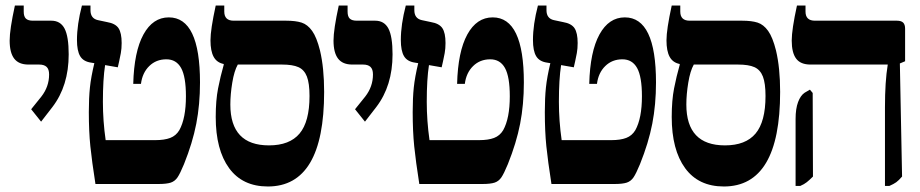

<svg xmlns="http://www.w3.org/2000/svg" viewBox="-20 -667 3336 696"><path d="M93 -271 130 -317Q158 -353 158 -397Q158 -416 149 -424.5Q140 -433 122 -433H83Q48 -433 31.5 -454.5Q15 -476 15 -520Q15 -560 34 -647H66V-625Q66 -607 74 -599.5Q82 -592 99 -592H166Q199 -592 214 -563.5Q229 -535 229 -470Q229 -356 170 -279L129 -226Z M705 -368Q705 -288 691.5 -218.5Q678 -149 647 -72Q633 -38 623.5 -24Q614 -10 599 -5Q584 0 554 0H326Q313 -83 307.5 -137Q302 -191 302 -261Q302 -312 306 -350Q310 -388 322 -438L310 -440Q282 -444 270.5 -463.5Q259 -483 259 -522Q259 -578 277 -647H308V-630Q308 -600 335 -594L368 -587Q398 -582 409.5 -565Q421 -548 421 -511Q421 -491 418 -474.5Q415 -458 412 -445Q409 -432 407 -423L361 -431Q353 -380 353 -298Q353 -229 363 -159H543Q576 -159 597 -167Q618 -175 630 -195Q654 -238 654 -318Q654 -389 636.5 -420.5Q619 -452 583 -452Q546 -452 521 -427.5Q496 -403 491 -363H463Q466 -480 500 -542Q534 -604 592 -604Q705 -604 705 -368Z M1155 -334Q1155 9 951 9Q859 9 810.5 -57.5Q762 -124 762 -243Q762 -303 770.5 -346.5Q779 -390 791 -432V-435Q766 -440 754.5 -461Q743 -482 743 -521Q743 -560 762 -647H793V-625Q793 -592 827 -592H1017Q1052 -592 1073.5 -585Q1095 -578 1111.5 -555Q1128 -532 1140 -484Q1155 -421 1155 -334ZM1102 -319Q1102 -365 1092.5 -389.5Q1083 -414 1062 -423.5Q1041 -433 1002 -433H842Q829 -410 822 -367.5Q815 -325 815 -288Q815 -140 955 -140Q1030 -140 1066 -183Q1102 -226 1102 -319Z M1267 -271 1304 -317Q1332 -353 1332 -397Q1332 -416 1323 -424.5Q1314 -433 1296 -433H1257Q1222 -433 1205.5 -454.5Q1189 -476 1189 -520Q1189 -560 1208 -647H1240V-625Q1240 -607 1248 -599.5Q1256 -592 1273 -592H1340Q1373 -592 1388 -563.5Q1403 -535 1403 -470Q1403 -356 1344 -279L1303 -226Z M1879 -368Q1879 -288 1865.5 -218.5Q1852 -149 1821 -72Q1807 -38 1797.5 -24Q1788 -10 1773 -5Q1758 0 1728 0H1500Q1487 -83 1481.5 -137Q1476 -191 1476 -261Q1476 -312 1480 -350Q1484 -388 1496 -438L1484 -440Q1456 -444 1444.5 -463.5Q1433 -483 1433 -522Q1433 -578 1451 -647H1482V-630Q1482 -600 1509 -594L1542 -587Q1572 -582 1583.5 -565Q1595 -548 1595 -511Q1595 -491 1592 -474.5Q1589 -458 1586 -445Q1583 -432 1581 -423L1535 -431Q1527 -380 1527 -298Q1527 -229 1537 -159H1717Q1750 -159 1771 -167Q1792 -175 1804 -195Q1828 -238 1828 -318Q1828 -389 1810.5 -420.5Q1793 -452 1757 -452Q1720 -452 1695 -427.5Q1670 -403 1665 -363H1637Q1640 -480 1674 -542Q1708 -604 1766 -604Q1879 -604 1879 -368Z M2358 -368Q2358 -288 2344.5 -218.5Q2331 -149 2300 -72Q2286 -38 2276.5 -24Q2267 -10 2252 -5Q2237 0 2207 0H1979Q1966 -83 1960.5 -137Q1955 -191 1955 -261Q1955 -312 1959 -350Q1963 -388 1975 -438L1963 -440Q1935 -444 1923.5 -463.5Q1912 -483 1912 -522Q1912 -578 1930 -647H1961V-630Q1961 -600 1988 -594L2021 -587Q2051 -582 2062.5 -565Q2074 -548 2074 -511Q2074 -491 2071 -474.5Q2068 -458 2065 -445Q2062 -432 2060 -423L2014 -431Q2006 -380 2006 -298Q2006 -229 2016 -159H2196Q2229 -159 2250 -167Q2271 -175 2283 -195Q2307 -238 2307 -318Q2307 -389 2289.5 -420.5Q2272 -452 2236 -452Q2199 -452 2174 -427.5Q2149 -403 2144 -363H2116Q2119 -480 2153 -542Q2187 -604 2245 -604Q2358 -604 2358 -368Z M2808 -334Q2808 9 2604 9Q2512 9 2463.5 -57.5Q2415 -124 2415 -243Q2415 -303 2423.5 -346.5Q2432 -390 2444 -432V-435Q2419 -440 2407.5 -461Q2396 -482 2396 -521Q2396 -560 2415 -647H2446V-625Q2446 -592 2480 -592H2670Q2705 -592 2726.5 -585Q2748 -578 2764.5 -555Q2781 -532 2793 -484Q2808 -421 2808 -334ZM2755 -319Q2755 -365 2745.5 -389.5Q2736 -414 2715 -423.5Q2694 -433 2655 -433H2495Q2482 -410 2475 -367.5Q2468 -325 2468 -288Q2468 -140 2608 -140Q2683 -140 2719 -183Q2755 -226 2755 -319Z M3188 -278Q3188 -372 3198 -432V-433H2918Q2882 -433 2866 -454.5Q2850 -476 2850 -520Q2850 -560 2869 -647H2900V-625Q2900 -592 2934 -592H3231Q3247 -592 3254 -585Q3261 -578 3261 -563V-445L3242 -437L3250 -27Q3238 -13 3229 -6.5Q3220 0 3204 7H3188ZM2864 -236Q2864 -273 2873 -297Q2882 -321 2897 -331L2916 -342L2926 -330L2927 -27Q2914 -14 2904.5 -6.5Q2895 1 2881 7H2864Z"/></svg>

Font: Noto Serif Hebrew CondExtraBold
Style: Regular
Weight: 800
Width: 3
Designer: Monotype Design Team
Foundry: Monotype Imaging Inc.
Version: Version 1.000